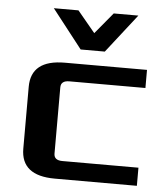

<svg xmlns="http://www.w3.org/2000/svg" viewBox="-51 -746 692 792"><g transform="rotate(5 295.0 -350.0)"><path d="M65 -112V-368Q65 -480 205 -480H545V-405H230Q195 -405 195 -377V-103Q195 -75 230 -75H545V0H205Q65 0 65 -112ZM140 -700H242L315 -612L388 -700H490L365 -540H265Z"/></g></svg>

Font: Xolonium
Style: Regular
Weight: 400
Designer: Severin Meyer
Version: Version 4.2